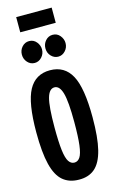

<svg xmlns="http://www.w3.org/2000/svg" viewBox="-145 -1023 641 1087"><g transform="rotate(-15 175.0 -479.5)"><path d="M176 11Q120 11 83 -20Q46 -51 28.5 -121.5Q11 -192 11 -310Q11 -483 51 -556.5Q91 -630 176 -630Q261 -630 301 -556.5Q341 -483 341 -310Q341 -192 323.5 -121.5Q306 -51 269.5 -19.5Q233 12 176 11ZM176 -89Q196 -89 209 -108.5Q222 -128 228 -176.5Q234 -225 234 -311Q234 -432 220 -481Q206 -530 176 -530Q145 -530 131.5 -481Q118 -432 118 -311Q118 -225 124 -176.5Q130 -128 143 -108.5Q156 -89 176 -89ZM105 -692Q80 -692 63 -711Q46 -730 46 -756Q46 -782 63 -801Q80 -820 105 -820Q131 -820 147.5 -800Q164 -780 164 -756Q164 -730 146.5 -711Q129 -692 105 -692ZM243 -692Q219 -692 201.5 -710.5Q184 -729 184 -756Q184 -782 201 -801Q218 -820 243 -820Q269 -820 285.5 -800Q302 -780 302 -756Q302 -730 284.5 -711Q267 -692 243 -692ZM70 -881V-970H278V-881Z"/></g></svg>

Font: Inconsolata ExtraCondensed Black
Style: Regular
Weight: 900
Width: 2
Monospace: yes
Designer: Raph Levien, Cyreal, Brenton Simpson
Foundry: Raph Levien, Cyreal, Google
Version: Version 3.001; ttfautohint (v1.8.2.53-6de2)